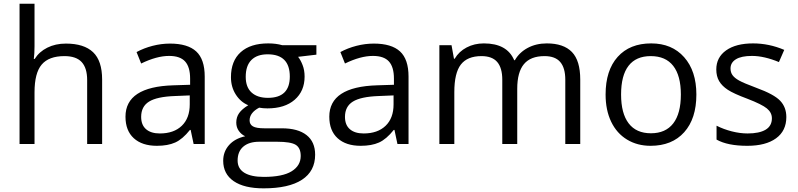

<svg xmlns="http://www.w3.org/2000/svg" viewBox="-20 -780 4325 1040"><path d="M452.1 0V-346.2Q452.1 -411.6 422.4 -443.8Q392.6 -476.1 329.1 -476.1Q244.6 -476.1 205.8 -430.2Q167 -384.3 167 -279.8V0H85.9V-759.8H167V-529.8Q167 -488.3 163.1 -460.9H168Q191.9 -499.5 236.1 -521.7Q280.3 -543.9 336.9 -543.9Q435.1 -543.9 484.1 -497.3Q533.2 -450.7 533.2 -349.1V0Z M1028.8 0 1012.7 -76.2H1008.8Q968.8 -25.9 929 -8.1Q889.2 9.8 829.6 9.8Q750 9.8 704.8 -31.2Q659.7 -72.3 659.7 -147.9Q659.7 -310.1 918.9 -317.9L1009.8 -320.8V-354Q1009.8 -417 982.7 -447Q955.6 -477.1 896 -477.1Q829.1 -477.1 744.6 -436L719.7 -498Q759.3 -519.5 806.4 -531.7Q853.5 -543.9 900.9 -543.9Q996.6 -543.9 1042.7 -501.5Q1088.9 -459 1088.9 -365.2V0ZM845.7 -57.1Q921.4 -57.1 964.6 -98.6Q1007.8 -140.1 1007.8 -214.8V-263.2L926.8 -259.8Q830.1 -256.3 787.4 -229.7Q744.6 -203.1 744.6 -147Q744.6 -103 771.2 -80.1Q797.9 -57.1 845.7 -57.1Z M1693.8 -535.2V-483.9L1594.7 -472.2Q1608.4 -455.1 1619.1 -427.5Q1629.9 -399.9 1629.9 -365.2Q1629.9 -286.6 1576.2 -239.7Q1522.5 -192.9 1428.7 -192.9Q1404.8 -192.9 1383.8 -196.8Q1332 -169.4 1332 -127.9Q1332 -106 1350.1 -95.5Q1368.2 -85 1412.1 -85H1506.8Q1593.8 -85 1640.4 -48.3Q1687 -11.7 1687 58.1Q1687 147 1615.7 193.6Q1544.4 240.2 1407.7 240.2Q1302.7 240.2 1245.8 201.2Q1189 162.1 1189 90.8Q1189 42 1220.2 6.3Q1251.5 -29.3 1308.1 -42Q1287.6 -51.3 1273.7 -70.8Q1259.8 -90.3 1259.8 -116.2Q1259.8 -145.5 1275.4 -167.5Q1291 -189.5 1324.7 -210Q1283.2 -227.1 1257.1 -268.1Q1231 -309.1 1231 -361.8Q1231 -449.7 1283.7 -497.3Q1336.4 -544.9 1433.1 -544.9Q1475.1 -544.9 1508.8 -535.2ZM1267.1 89.8Q1267.1 133.3 1303.7 155.8Q1340.3 178.2 1408.7 178.2Q1510.7 178.2 1559.8 147.7Q1608.9 117.2 1608.9 64.9Q1608.9 21.5 1582 4.6Q1555.2 -12.2 1481 -12.2H1383.8Q1328.6 -12.2 1297.9 14.2Q1267.1 40.5 1267.1 89.8ZM1311 -363.8Q1311 -307.6 1342.8 -278.8Q1374.5 -250 1431.2 -250Q1549.8 -250 1549.8 -365.2Q1549.8 -485.8 1429.7 -485.8Q1372.6 -485.8 1341.8 -455.1Q1311 -424.3 1311 -363.8Z M2132.8 0 2116.7 -76.2H2112.8Q2072.8 -25.9 2033 -8.1Q1993.2 9.8 1933.6 9.8Q1854 9.8 1808.8 -31.2Q1763.7 -72.3 1763.7 -147.9Q1763.7 -310.1 2022.9 -317.9L2113.8 -320.8V-354Q2113.8 -417 2086.7 -447Q2059.6 -477.1 2000 -477.1Q1933.1 -477.1 1848.6 -436L1823.7 -498Q1863.3 -519.5 1910.4 -531.7Q1957.5 -543.9 2004.9 -543.9Q2100.6 -543.9 2146.7 -501.5Q2192.9 -459 2192.9 -365.2V0ZM1949.7 -57.1Q2025.4 -57.1 2068.6 -98.6Q2111.8 -140.1 2111.8 -214.8V-263.2L2030.8 -259.8Q1934.1 -256.3 1891.4 -229.7Q1848.6 -203.1 1848.6 -147Q1848.6 -103 1875.2 -80.1Q1901.9 -57.1 1949.7 -57.1Z M3042 0V-348.1Q3042 -412.1 3014.6 -444.1Q2987.3 -476.1 2929.7 -476.1Q2854 -476.1 2817.9 -432.6Q2781.7 -389.2 2781.7 -298.8V0H2700.7V-348.1Q2700.7 -412.1 2673.3 -444.1Q2646 -476.1 2587.9 -476.1Q2511.7 -476.1 2476.3 -430.4Q2440.9 -384.8 2440.9 -280.8V0H2359.9V-535.2H2425.8L2439 -461.9H2442.9Q2465.8 -501 2507.6 -522.9Q2549.3 -544.9 2601.1 -544.9Q2726.6 -544.9 2765.1 -454.1H2769Q2793 -496.1 2838.4 -520.5Q2883.8 -544.9 2941.9 -544.9Q3032.7 -544.9 3077.9 -498.3Q3123 -451.7 3123 -349.1V0Z M3752 -268.1Q3752 -137.2 3686 -63.7Q3620.1 9.8 3503.9 9.8Q3432.1 9.8 3376.5 -23.9Q3320.8 -57.6 3290.5 -120.6Q3260.3 -183.6 3260.3 -268.1Q3260.3 -398.9 3325.7 -471.9Q3391.1 -544.9 3507.3 -544.9Q3619.6 -544.9 3685.8 -470.2Q3752 -395.5 3752 -268.1ZM3344.2 -268.1Q3344.2 -165.5 3385.3 -111.8Q3426.3 -58.1 3505.9 -58.1Q3585.4 -58.1 3626.7 -111.6Q3668 -165 3668 -268.1Q3668 -370.1 3626.7 -423.1Q3585.4 -476.1 3504.9 -476.1Q3425.3 -476.1 3384.8 -423.8Q3344.2 -371.6 3344.2 -268.1Z M4239.3 -146Q4239.3 -71.3 4183.6 -30.8Q4127.9 9.8 4027.3 9.8Q3920.9 9.8 3861.3 -23.9V-99.1Q3899.9 -79.6 3944.1 -68.4Q3988.3 -57.1 4029.3 -57.1Q4092.8 -57.1 4127 -77.4Q4161.1 -97.7 4161.1 -139.2Q4161.1 -170.4 4134 -192.6Q4106.9 -214.8 4028.3 -245.1Q3953.6 -272.9 3922.1 -293.7Q3890.6 -314.5 3875.2 -340.8Q3859.9 -367.2 3859.9 -403.8Q3859.9 -469.2 3913.1 -507.1Q3966.3 -544.9 4059.1 -544.9Q4145.5 -544.9 4228 -509.8L4199.2 -443.8Q4118.7 -477.1 4053.2 -477.1Q3995.6 -477.1 3966.3 -459Q3937 -440.9 3937 -409.2Q3937 -387.7 3948 -372.6Q3959 -357.4 3983.4 -343.8Q4007.8 -330.1 4077.1 -304.2Q4172.4 -269.5 4205.8 -234.4Q4239.3 -199.2 4239.3 -146Z"/></svg>

Font: CAA NEO Sans
Style: Regular
Weight: 400
Version: Version 1.10